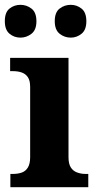

<svg xmlns="http://www.w3.org/2000/svg" viewBox="-27 -776 404 796"><path d="M16 0V-55H28Q47 -55 63 -60.5Q79 -66 88.5 -81.4Q98 -96.8 98 -124.6V-416.2Q98 -442 88.5 -456Q79 -470 63 -475.5Q47 -481 28 -481H15V-536H257V-124.3Q257 -97 266.5 -82Q276 -67 292.5 -61Q309 -55 326 -55H339V0ZM266.7 -620Q240.3 -620 220.2 -636.1Q200 -652.3 200 -688.1Q200 -725 220.2 -740.5Q240.3 -756 266.7 -756Q291 -756 311 -740.4Q331 -724.7 331 -687.8Q331 -652 311 -636Q291 -620 266.7 -620ZM57.9 -620Q32 -620 12.5 -636.1Q-7 -652.3 -7 -688.1Q-7 -725 12.5 -740.5Q32 -756 57.9 -756Q83 -756 103.5 -740.4Q124 -724.7 124 -687.8Q124 -652 103.5 -636Q83 -620 57.9 -620Z"/></svg>

Font: Noto Serif Hentaigana EL
Style: Regular
Weight: 400
Designer: Kazuhiro Yamada
Foundry: nipponia
Version: Version 1.000